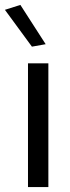

<svg xmlns="http://www.w3.org/2000/svg" viewBox="-46 -762 285 782"><path d="M68 0V-504H151V0ZM84 -572 -26 -722 37 -742 140 -582Z"/></svg>

Font: Special Gothic
Style: Regular
Weight: 400
Designer: Alistair McCready
Foundry: Monolith
Version: Version 1.010; ttfautohint (v1.8.4.7-5d5b)